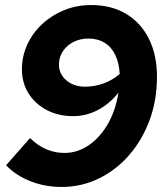

<svg xmlns="http://www.w3.org/2000/svg" viewBox="-20 -729 643 762"><path d="M342 -709Q422 -709 480.5 -674Q539 -639 571 -575Q603 -511 603 -424Q603 -332 574 -253Q545 -174 493 -114Q441 -54 372 -20.5Q303 13 224 13Q159 13 101.5 -9.5Q44 -32 4 -73L99 -181Q130 -151 164 -136.5Q198 -122 236 -122Q287 -122 332 -152.5Q377 -183 408 -237Q439 -291 450 -361Q414 -316 367.5 -292Q321 -268 271 -268Q212 -268 166 -292Q120 -316 93.5 -358Q67 -400 67 -454Q67 -506 88.5 -552.5Q110 -599 148 -634Q186 -669 235.5 -689Q285 -709 342 -709ZM331 -576Q298 -576 271.5 -562.5Q245 -549 229.5 -525.5Q214 -502 214 -473Q214 -435 243.5 -410Q273 -385 317 -385Q355 -385 390 -397.5Q425 -410 455 -435Q453 -478 438 -510Q423 -542 395.5 -559Q368 -576 331 -576Z"/></svg>

Font: Red Hat Mono
Style: Italic
Weight: 300
Italic angle: -12°
Monospace: yes
Designer: Pentagram, MCKL
Foundry: Pentagram, MCKL
Version: Version 1.023